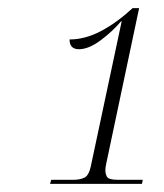

<svg xmlns="http://www.w3.org/2000/svg" viewBox="-20 -839 404 472"><path d="M103 -387 106 -397H161Q176 -397 187 -402Q198 -407 203 -429L279 -786L278 -787Q257 -762 227.5 -740Q198 -718 174 -718Q151 -718 151 -742Q189 -742 228 -762.5Q267 -783 306 -819H322L241 -436Q237 -418 241 -409Q243 -401 251 -399Q259 -397 269 -397H331L329 -387Z"/></svg>

Font: Noto Serif Display SemiCondensed ExtraLight
Style: Italic
Weight: 200
Width: 4
Italic angle: -12°
Designer: Monotype Design Team
Foundry: Monotype Imaging Inc.
Version: Version 2.009